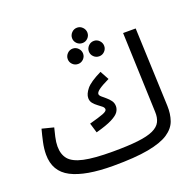

<svg xmlns="http://www.w3.org/2000/svg" viewBox="-146 -991 1175 1162"><g transform="rotate(-20 441.0 -409.5)"><path d="M390 21 416 -61Q515 -61 579 -68.5Q643 -76 678.5 -92.5Q714 -109 727.5 -135.5Q741 -162 739 -200L720 -714H801L821 -209Q823 -156 808 -113.5Q793 -71 748 -41Q703 -11 617 5Q531 21 390 21ZM364 -204 345 -267Q408 -284 435 -294.5Q462 -305 462 -317Q462 -328 450.5 -337.5Q439 -347 424.5 -357.5Q410 -368 398.5 -382Q387 -396 387 -416Q387 -442 412 -473Q437 -504 511 -540L542 -483Q496 -461 474.5 -445.5Q453 -430 453 -418Q453 -409 464.5 -399Q476 -389 490.5 -377Q505 -365 516.5 -349.5Q528 -334 528 -313Q528 -294 516 -276.5Q504 -259 469 -241Q434 -223 364 -204ZM390 21Q212 21 121 -26Q30 -73 30 -182Q30 -219 39 -260.5Q48 -302 58 -339L133 -320Q127 -298 119.5 -264.5Q112 -231 112 -205Q112 -153 138.5 -121.5Q165 -90 231 -75.5Q297 -61 416 -61L436 -11ZM469 -741Q448 -741 433.5 -755.5Q419 -770 419 -790Q419 -810 433.5 -825Q448 -840 469 -840Q489 -840 503.5 -825Q518 -810 518 -790Q518 -770 503.5 -755.5Q489 -741 469 -741ZM401 -631Q380 -631 365.5 -645.5Q351 -660 351 -680Q351 -700 365.5 -715Q380 -730 401 -730Q421 -730 435.5 -715Q450 -700 450 -680Q450 -660 435.5 -645.5Q421 -631 401 -631ZM537 -631Q516 -631 501.5 -645.5Q487 -660 487 -680Q487 -700 501.5 -715Q516 -730 537 -730Q557 -730 571.5 -715Q586 -700 586 -680Q586 -660 571.5 -645.5Q557 -631 537 -631Z"/></g></svg>

Font: Noto IKEA Arabic
Style: Regular
Weight: 400
Designer: Monotype Design Team
Foundry: Monotype Imaging Inc.
Version: Version 1.200